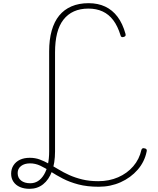

<svg xmlns="http://www.w3.org/2000/svg" viewBox="-20 -1166 991 1207"><path d="M166 21Q131 21 105 9.5Q79 -2 64.5 -23.5Q50 -45 50 -74Q50 -104 65 -127Q80 -150 106 -162Q132 -174 167 -174Q201 -174 229.5 -163.5Q258 -153 287.5 -136.5Q317 -120 348 -101Q379 -82 415.5 -65.5Q452 -49 497 -38Q542 -27 598 -27Q666 -27 722.5 -51.5Q779 -76 817.5 -120.5Q856 -165 869 -224Q871 -231 876.5 -233.5Q882 -236 890 -233Q898 -232 901 -227Q904 -222 902 -214Q889 -149 845.5 -99Q802 -49 738.5 -20.5Q675 8 601 8Q528 8 473 -6.5Q418 -21 375.5 -43Q333 -65 298.5 -87.5Q264 -110 233 -124.5Q202 -139 169 -139Q134 -139 112.5 -122.5Q91 -106 91 -78Q91 -48 112.5 -31Q134 -14 170 -14Q224 -14 256.5 -68Q289 -122 289 -214V-843Q289 -917 305 -973.5Q321 -1030 352 -1068Q383 -1106 429.5 -1126Q476 -1146 537 -1146Q596 -1146 641.5 -1124.5Q687 -1103 719 -1060.5Q751 -1018 769 -953Q771 -945 768.5 -940.5Q766 -936 758 -934Q751 -931 745 -933.5Q739 -936 738 -943Q720 -1002 692 -1039Q664 -1076 625 -1094Q586 -1112 536 -1112Q484 -1112 445 -1094.5Q406 -1077 379 -1042.5Q352 -1008 339 -956.5Q326 -905 326 -837V-214Q326 -141 306.5 -88.5Q287 -36 251 -7.5Q215 21 166 21Z"/></svg>

Font: Playwrite BR Thin
Style: Regular
Weight: 250
Version: Version 1.003